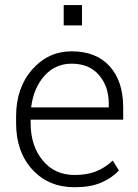

<svg xmlns="http://www.w3.org/2000/svg" viewBox="-20 -745 555 774"><path d="M280.8 9.8Q175.3 9.8 110.1 -61.8Q44.9 -133.3 44.9 -248.5V-275.4Q44.9 -391.1 109.6 -464.6Q174.3 -538.1 268.6 -538.1Q367.7 -538.1 422.1 -477.8Q476.6 -417.5 476.6 -312.5V-262.7H103.5V-248.5Q103.5 -157.7 151.9 -98.6Q200.2 -39.6 280.8 -39.6Q329.1 -39.6 365.5 -53.5Q401.9 -67.4 434.6 -97.7L459.5 -57.6Q429.7 -26.4 386.7 -8.3Q343.8 9.8 280.8 9.8ZM268.6 -488.3Q202.6 -488.3 158.9 -439.2Q115.2 -390.1 105.5 -312H418.5V-326.7Q418.5 -397 378.9 -442.6Q339.4 -488.3 268.6 -488.3ZM310.5 -642.6H236.8V-724.6H310.5Z"/></svg>

Font: Roboto Web
Style: Light
Weight: 300
Designer: Google
Version: Version 1.200310; 2013